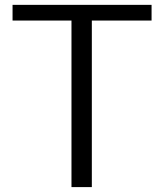

<svg xmlns="http://www.w3.org/2000/svg" viewBox="-20 -763 667 783"><path d="M271.5 0V-679.2H31.2V-743.2H598.1V-679.2H354.5V0Z"/></svg>

Font: HaufeMerriweatherSansLt
Style: Regular
Weight: 300
Designer: Eben Sorkin
Foundry: Eben Sorkin
Version: Version 1.56